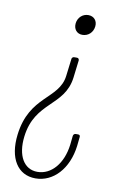

<svg xmlns="http://www.w3.org/2000/svg" viewBox="-82 -541 484 795"><g transform="rotate(10 160.0 -143.0)"><path d="M224 -495C200 -495 181 -477 178 -453C175 -428 190 -410 213 -410C238 -410 257 -428 260 -453C263 -477 248 -495 224 -495ZM208 -313H197C191 -313 186 -309 186 -303L177 -230C164 -130 41 -124 21 44C9 144 50 209 125 209C200 209 260 144 272 47L276 9C277 3 274 -1 268 -1H258C252 -1 248 3 247 9L243 47C233 127 187 181 128 181C72 181 40 128 50 46C68 -104 192 -105 208 -229L217 -303C217 -309 214 -313 208 -313Z"/></g></svg>

Font: Barlow Condensed Thin
Style: Italic
Weight: 250
Width: 3
Italic angle: -7°
Designer: Jeremy Tribby
Foundry: Tribby Type
Version: Version 1.422;hotconv 1.0.109;makeotfexe 2.5.65596